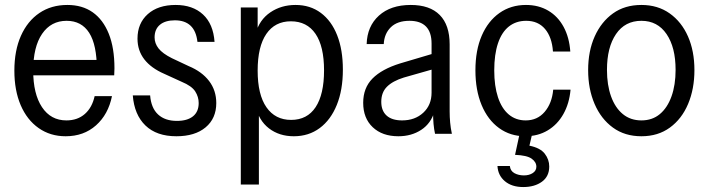

<svg xmlns="http://www.w3.org/2000/svg" viewBox="-20 -540 2861 775"><path d="M245 10Q183 10 136 -23Q89 -56 63.5 -115.5Q38 -175 38 -255Q38 -336 64.5 -395.5Q91 -455 139 -487.5Q187 -520 252 -520Q312 -520 354 -490.5Q396 -461 419 -404Q442 -347 442 -264Q442 -257 441.5 -250.5Q441 -244 441 -236H90V-298H398L371 -259Q371 -359 340 -407.5Q309 -456 249 -456Q186 -456 150 -403.5Q114 -351 114 -255Q114 -161 149.5 -107.5Q185 -54 248 -54Q293 -54 322.5 -80Q352 -106 362 -152H432Q417 -78 367.5 -34Q318 10 245 10Z M692 10Q612 10 567 -33.5Q522 -77 516 -155H586Q590 -104 618 -78Q646 -52 694 -52Q736 -52 759 -70.5Q782 -89 782 -124Q782 -149 768 -171Q754 -193 713 -210L643 -242Q590 -265 562.5 -300.5Q535 -336 535 -384Q535 -446 576.5 -483Q618 -520 689 -520Q758 -520 799.5 -481.5Q841 -443 846 -371H777Q772 -415 749 -436.5Q726 -458 686 -458Q647 -458 625.5 -440Q604 -422 604 -389Q604 -365 620 -344.5Q636 -324 674 -305L742 -273Q795 -251 824 -213Q853 -175 853 -124Q853 -62 810 -26Q767 10 692 10Z M1166 10Q1107 10 1065.5 -22Q1024 -54 1011 -114L1025 -119V205H952V-510H1020V-399L1012 -405Q1027 -460 1071 -490Q1115 -520 1173 -520Q1232 -520 1275 -488Q1318 -456 1341 -397.5Q1364 -339 1364 -259Q1364 -177 1339.5 -116.5Q1315 -56 1270.5 -23Q1226 10 1166 10ZM1155 -56Q1220 -56 1254 -107.5Q1288 -159 1288 -256Q1288 -353 1253.5 -403.5Q1219 -454 1154 -454Q1090 -454 1055 -403Q1020 -352 1020 -255Q1020 -158 1055.5 -107Q1091 -56 1155 -56Z M1736 0Q1732 -18 1730 -39.5Q1728 -61 1728 -90H1722V-364Q1722 -410 1699.5 -433Q1677 -456 1633 -456Q1584 -456 1557.5 -430Q1531 -404 1529 -362H1460Q1462 -434 1509.5 -477Q1557 -520 1638 -520Q1715 -520 1755 -479.5Q1795 -439 1795 -361V-90Q1795 -68 1797 -45.5Q1799 -23 1804 0ZM1588 10Q1523 10 1484.5 -26.5Q1446 -63 1446 -125Q1446 -185 1483.5 -223Q1521 -261 1595 -284L1740 -327V-264L1610 -227Q1565 -213 1542 -190Q1519 -167 1519 -129Q1519 -93 1540.5 -73.5Q1562 -54 1603 -54Q1655 -54 1688.5 -85Q1722 -116 1722 -166L1734 -91Q1720 -42 1680.5 -16Q1641 10 1588 10Z M2100 10Q2040 10 1994.5 -23Q1949 -56 1924 -116Q1899 -176 1899 -256Q1899 -337 1924.5 -396Q1950 -455 1996 -487.5Q2042 -520 2103 -520Q2154 -520 2193 -497Q2232 -474 2255 -431.5Q2278 -389 2282 -332H2212Q2208 -390 2180 -423Q2152 -456 2104 -456Q2063 -456 2034 -433Q2005 -410 1990 -365Q1975 -320 1975 -256Q1975 -193 1990 -147.5Q2005 -102 2033.5 -78Q2062 -54 2102 -54Q2149 -54 2178.5 -88.5Q2208 -123 2213 -178H2283Q2278 -122 2254 -79.5Q2230 -37 2190.5 -13.5Q2151 10 2100 10ZM2092 215Q2046 215 2018 191.5Q1990 168 1988 130H2038Q2040 150 2056.5 159Q2073 168 2095 168Q2116 168 2130.5 158.5Q2145 149 2145 133Q2145 114 2126 100.5Q2107 87 2059 85L2080 -12H2131L2117 48Q2161 57 2179 80.5Q2197 104 2197 132Q2197 172 2167.5 193.5Q2138 215 2092 215Z M2569 10Q2502 10 2454 -25Q2406 -60 2380 -120.5Q2354 -181 2354 -257Q2354 -334 2380.5 -393Q2407 -452 2454.5 -486Q2502 -520 2569 -520Q2635 -520 2683 -486Q2731 -452 2757 -393Q2783 -334 2783 -257Q2783 -181 2757.5 -120.5Q2732 -60 2684 -25Q2636 10 2569 10ZM2569 -54Q2613 -54 2643.5 -79.5Q2674 -105 2690.5 -151Q2707 -197 2707 -258Q2707 -349 2670.5 -402.5Q2634 -456 2569 -456Q2503 -456 2466.5 -402.5Q2430 -349 2430 -258Q2430 -197 2446.5 -151Q2463 -105 2494 -79.5Q2525 -54 2569 -54Z"/></svg>

Font: Instrument Sans SemiCondensed
Style: Regular
Weight: 400
Width: 4
Designer: Rodrigo Fuenzalida
Foundry: fragTYPE
Version: Version 1.000;gftools[0.9.28]